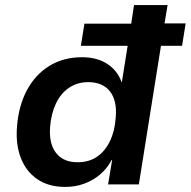

<svg xmlns="http://www.w3.org/2000/svg" viewBox="-20 -725 750 755"><path d="M236 10Q171 10 126.5 -20.5Q82 -51 61.5 -105Q41 -159 47 -228Q53 -308 85.5 -369.5Q118 -431 173.5 -465.5Q229 -500 303 -500Q361 -500 401.5 -474Q442 -448 459 -400V-401L482 -545H298L312 -632H496L507 -705H639L627 -633H710L696 -545H613L526 0H405L421 -96H419Q401 -62 373 -38.5Q345 -15 310.5 -2.5Q276 10 236 10ZM285 -87Q330 -87 362 -109Q394 -131 413 -171.5Q432 -212 435 -263Q441 -329 412.5 -365.5Q384 -402 327 -402Q284 -402 251.5 -380Q219 -358 200 -318Q181 -278 177 -226Q172 -160 200.5 -123.5Q229 -87 285 -87Z"/></svg>

Font: Nunito Sans 9pt
Style: Bold Italic
Weight: 700
Italic angle: -9°
Version: Version 3.101;gftools[0.9.27]